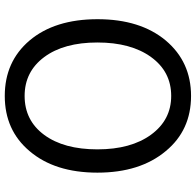

<svg xmlns="http://www.w3.org/2000/svg" viewBox="-28 -740 782 765"><g transform="rotate(-90 362.5 -358.0)"><path d="M362.3 12.7Q225.6 12.7 142.6 -87.9Q56.6 -190.4 56.6 -360.4Q56.6 -530.3 142.6 -630.9Q225.6 -729.5 362.3 -729.5Q499 -729.5 583 -630.9Q668 -530.3 668 -359.9Q668 -189.5 583 -87.9Q498 12.7 362.3 12.7ZM362.3 -66.4Q459 -66.4 517.1 -146.5Q575.2 -226.6 575.2 -360.4Q575.2 -494.1 517.1 -572.3Q459 -650.4 362.3 -650.4Q264.6 -650.4 207 -572.3Q149.4 -494.1 149.4 -360.4Q149.4 -226.6 208 -146.5Q266.6 -66.4 362.3 -66.4Z"/></g></svg>

Font: Bpmf GenSeki Gothic R
Style: R
Weight: 400
Foundry: But Ko
Version: Version 1.320